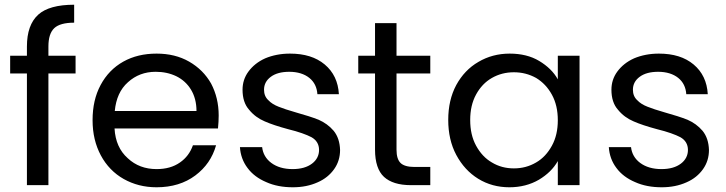

<svg xmlns="http://www.w3.org/2000/svg" viewBox="-20 -784 3073 813"><path d="M300 -548C300 -548 185 -548 185 -548C185 -548 185 -587 185 -587C185 -587 185 -587 185 -587C185 -623 193 -649 210 -665C226 -680 254 -688 294 -688C294 -688 294 -764 294 -764C294 -764 294 -764 294 -764C224 -764 173 -750 142 -722C110 -693 94 -648 94 -587C94 -587 94 -548 94 -548C94 -548 23 -548 23 -548C23 -548 23 -473 23 -473C23 -473 94 -473 94 -473C94 -473 94 0 94 0C94 0 185 0 185 0C185 0 185 -473 185 -473C185 -473 300 -473 300 -473C300 -473 300 -548 300 -548Z M906 -295C906 -295 906 -295 906 -295C906 -345 895 -390 874 -430C852 -469 821 -500 781 -523C741 -546 695 -557 643 -557C643 -557 643 -557 643 -557C590 -557 543 -546 502 -523C461 -500 429 -467 406 -424C383 -381 372 -332 372 -275C372 -275 372 -275 372 -275C372 -218 384 -169 407 -126C430 -83 463 -49 504 -26C545 -3 591 9 643 9C643 9 643 9 643 9C708 9 763 -8 807 -41C851 -74 880 -116 895 -169C895 -169 797 -169 797 -169C797 -169 797 -169 797 -169C786 -138 768 -114 742 -96C715 -77 682 -68 643 -68C643 -68 643 -68 643 -68C595 -68 554 -83 521 -114C487 -144 468 -186 465 -240C465 -240 903 -240 903 -240C903 -240 903 -240 903 -240C905 -259 906 -278 906 -295ZM812 -314C812 -314 466 -314 466 -314C466 -314 466 -314 466 -314C471 -366 489 -407 522 -436C554 -465 593 -480 639 -480C639 -480 639 -480 639 -480C671 -480 700 -474 727 -461C753 -448 774 -429 789 -404C804 -379 812 -349 812 -314Z M1220 9C1220 9 1220 9 1220 9C1259 9 1294 2 1325 -12C1355 -25 1378 -44 1395 -68C1412 -92 1420 -119 1420 -149C1420 -149 1420 -149 1420 -149C1419 -182 1410 -209 1393 -230C1375 -251 1354 -266 1329 -277C1304 -287 1272 -297 1233 -308C1233 -308 1233 -308 1233 -308C1202 -317 1177 -325 1160 -332C1142 -339 1127 -348 1116 -360C1104 -371 1098 -386 1098 -404C1098 -404 1098 -404 1098 -404C1098 -427 1108 -445 1127 -459C1146 -473 1172 -480 1205 -480C1205 -480 1205 -480 1205 -480C1240 -480 1269 -471 1290 -454C1311 -437 1322 -414 1324 -385C1324 -385 1415 -385 1415 -385C1415 -385 1415 -385 1415 -385C1412 -438 1392 -480 1355 -511C1318 -542 1269 -557 1208 -557C1208 -557 1208 -557 1208 -557C1169 -557 1134 -550 1103 -537C1072 -523 1049 -504 1032 -481C1015 -458 1007 -432 1007 -404C1007 -404 1007 -404 1007 -404C1007 -369 1016 -340 1035 -319C1053 -297 1075 -281 1101 -270C1126 -259 1159 -248 1200 -237C1200 -237 1200 -237 1200 -237C1245 -226 1278 -214 1299 -203C1320 -191 1331 -173 1331 -149C1331 -149 1331 -149 1331 -149C1331 -126 1321 -106 1301 -91C1281 -76 1254 -68 1219 -68C1219 -68 1219 -68 1219 -68C1182 -68 1152 -77 1129 -94C1106 -111 1093 -134 1090 -161C1090 -161 996 -161 996 -161C996 -161 996 -161 996 -161C998 -128 1009 -98 1028 -73C1047 -47 1074 -27 1107 -13C1140 2 1178 9 1220 9Z M1802 -473C1802 -473 1802 -548 1802 -548C1802 -548 1659 -548 1659 -548C1659 -548 1659 -686 1659 -686C1659 -686 1568 -686 1568 -686C1568 -686 1568 -548 1568 -548C1568 -548 1497 -548 1497 -548C1497 -548 1497 -473 1497 -473C1497 -473 1568 -473 1568 -473C1568 -473 1568 -150 1568 -150C1568 -150 1568 -150 1568 -150C1568 -97 1581 -58 1606 -35C1631 -12 1669 0 1720 0C1720 0 1802 0 1802 0C1802 0 1802 -77 1802 -77C1802 -77 1735 -77 1735 -77C1735 -77 1735 -77 1735 -77C1707 -77 1687 -83 1676 -94C1665 -105 1659 -123 1659 -150C1659 -150 1659 -473 1659 -473C1659 -473 1802 -473 1802 -473Z M1878 -276C1878 -276 1878 -276 1878 -276C1878 -221 1889 -171 1912 -128C1935 -85 1966 -51 2005 -27C2044 -3 2088 9 2137 9C2137 9 2137 9 2137 9C2184 9 2226 -2 2262 -23C2297 -44 2324 -70 2342 -102C2342 -102 2342 0 2342 0C2342 0 2434 0 2434 0C2434 0 2434 -548 2434 -548C2434 -548 2342 -548 2342 -548C2342 -548 2342 -448 2342 -448C2342 -448 2342 -448 2342 -448C2325 -479 2298 -505 2263 -526C2228 -547 2186 -557 2138 -557C2138 -557 2138 -557 2138 -557C2089 -557 2045 -545 2006 -522C1966 -499 1935 -466 1912 -424C1889 -381 1878 -332 1878 -276ZM2342 -275C2342 -275 2342 -275 2342 -275C2342 -234 2334 -198 2317 -167C2300 -136 2278 -112 2250 -96C2221 -79 2190 -71 2156 -71C2156 -71 2156 -71 2156 -71C2122 -71 2091 -79 2063 -96C2035 -112 2013 -136 1996 -167C1979 -198 1971 -234 1971 -276C1971 -276 1971 -276 1971 -276C1971 -317 1979 -353 1996 -384C2013 -415 2035 -438 2063 -454C2091 -470 2122 -478 2156 -478C2156 -478 2156 -478 2156 -478C2190 -478 2221 -470 2250 -454C2278 -437 2300 -414 2317 -383C2334 -352 2342 -316 2342 -275Z M2782 9C2782 9 2782 9 2782 9C2821 9 2856 2 2887 -12C2917 -25 2940 -44 2957 -68C2974 -92 2982 -119 2982 -149C2982 -149 2982 -149 2982 -149C2981 -182 2972 -209 2955 -230C2937 -251 2916 -266 2891 -277C2866 -287 2834 -297 2795 -308C2795 -308 2795 -308 2795 -308C2764 -317 2739 -325 2722 -332C2704 -339 2689 -348 2678 -360C2666 -371 2660 -386 2660 -404C2660 -404 2660 -404 2660 -404C2660 -427 2670 -445 2689 -459C2708 -473 2734 -480 2767 -480C2767 -480 2767 -480 2767 -480C2802 -480 2831 -471 2852 -454C2873 -437 2884 -414 2886 -385C2886 -385 2977 -385 2977 -385C2977 -385 2977 -385 2977 -385C2974 -438 2954 -480 2917 -511C2880 -542 2831 -557 2770 -557C2770 -557 2770 -557 2770 -557C2731 -557 2696 -550 2665 -537C2634 -523 2611 -504 2594 -481C2577 -458 2569 -432 2569 -404C2569 -404 2569 -404 2569 -404C2569 -369 2578 -340 2597 -319C2615 -297 2637 -281 2663 -270C2688 -259 2721 -248 2762 -237C2762 -237 2762 -237 2762 -237C2807 -226 2840 -214 2861 -203C2882 -191 2893 -173 2893 -149C2893 -149 2893 -149 2893 -149C2893 -126 2883 -106 2863 -91C2843 -76 2816 -68 2781 -68C2781 -68 2781 -68 2781 -68C2744 -68 2714 -77 2691 -94C2668 -111 2655 -134 2652 -161C2652 -161 2558 -161 2558 -161C2558 -161 2558 -161 2558 -161C2560 -128 2571 -98 2590 -73C2609 -47 2636 -27 2669 -13C2702 2 2740 9 2782 9Z"/></svg>

Font: Girnar Poppins
Style: Regular
Weight: 500
Designer: Ninad Kale (Devanagari), Jonny Pinhorn (Latin)
Foundry: Indian Type Foundry
Version: ""